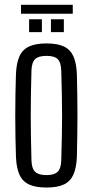

<svg xmlns="http://www.w3.org/2000/svg" viewBox="-20 -792 395 818"><path d="M178 7Q131.5 7 103.5 -6.2Q75.5 -19.5 62.8 -48Q50 -76.5 48 -123Q46.5 -163.5 45.8 -208.2Q45 -253 45 -299.2Q45 -345.5 45.8 -390.5Q46.5 -435.5 48 -477Q50 -523.5 62.8 -552Q75.5 -580.5 103.5 -593.8Q131.5 -607 178 -607Q225 -607 252.5 -593.8Q280 -580.5 292.8 -552Q305.5 -523.5 307.5 -477Q308.5 -436.5 309.2 -391.5Q310 -346.5 310 -300.5Q310 -254.5 309.2 -209.2Q308.5 -164 307.5 -123Q305.5 -77 292.8 -48.2Q280 -19.5 252.5 -6.2Q225 7 178 7ZM178 -46Q211 -46 225.5 -60Q240 -74 241 -109Q242.5 -162.5 243.5 -209Q244.5 -255.5 244.5 -300Q244.5 -344.5 243.5 -391Q242.5 -437.5 241 -490.5Q240 -526 226 -540Q212 -554 178 -554Q144 -554 129.5 -540Q115 -526 114 -490.5Q112.5 -437.5 111.8 -391Q111 -344.5 111 -299.8Q111 -255 111.8 -208.5Q112.5 -162 114 -109Q115 -74 129.8 -60Q144.5 -46 178 -46ZM197 -655V-710H252V-655ZM104 -655V-710H158.5V-655ZM69.5 -771.5H290V-733.5H69.5Z"/></svg>

Font: Big Shoulders Display Thin
Style: Regular
Weight: 400
Version: Version 2.002